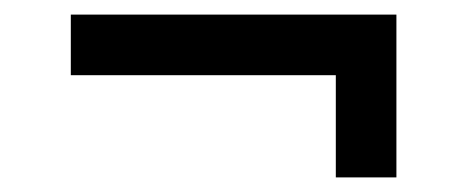

<svg xmlns="http://www.w3.org/2000/svg" viewBox="-20 -410 640 263"><path d="M77 -390H523V-167H440V-307H77Z"/></svg>

Font: Epunda Sans Medium
Style: Regular
Weight: 500
Designer: Simon Atzbach
Foundry: typofactur
Version: Version 2.204; ttfautohint (v1.8.4.7-5d5b)